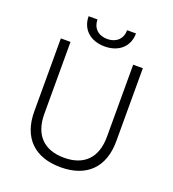

<svg xmlns="http://www.w3.org/2000/svg" viewBox="-156 -995 1007 1120"><g transform="rotate(20 347.5 -435.0)"><path d="M201 -877C201 -796 260 -743 348 -743C437 -743 495 -796 495 -877H440C440 -824 404 -789 348 -789C292 -789 256 -824 256 -877ZM348 7C509 7 602 -84 602 -247V-700H542V-253C542 -122 472 -52 348 -52C224 -52 153 -122 153 -253V-700H93V-247C93 -84 186 7 348 7Z"/></g></svg>

Font: Fixel Text Light
Style: Regular
Weight: 300
Width: 4
Designer: AlfaBravo + MacPaw
Foundry: Kyrylo Tkachov, Marchela Mozhyna, Serhii Makarenko, Maria Weinstein, Zakhar Kryvoshyya
Version: Version 1.211